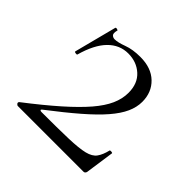

<svg xmlns="http://www.w3.org/2000/svg" viewBox="-114 -520 631 631"><g transform="rotate(45 201.0 -205.0)"><path d="M37 -12Q102 -62 146.5 -101.5Q191 -141 218 -172.5Q245 -204 257.5 -232Q270 -260 270 -288Q270 -331 243.5 -355Q217 -379 178 -379Q138 -379 108.5 -349Q79 -319 62 -258Q61 -256 55 -257Q49 -258 50 -261L88 -408Q89 -411 95 -409.5Q101 -408 99 -406Q95 -390 100.5 -385Q106 -380 113 -380Q128 -380 153.5 -389.5Q179 -399 214 -399Q265 -399 294 -371Q323 -343 323 -299Q323 -274 311.5 -248.5Q300 -223 275 -194Q250 -165 209 -129.5Q168 -94 108 -48Q104 -45 106 -43Q108 -41 112 -41Q190 -41 237 -42.5Q284 -44 308.5 -50Q333 -56 343.5 -70.5Q354 -85 360 -110Q361 -112 366.5 -111.5Q372 -111 372 -109L358 -11Q358 -7 355.5 -3.5Q353 0 349 0Q278 0 198.5 0Q119 0 44 0Q40 0 37 -4Q34 -8 37 -12Z"/></g></svg>

Font: Cormorant Light Light
Style: Regular
Weight: 300
Version: Version 4.000